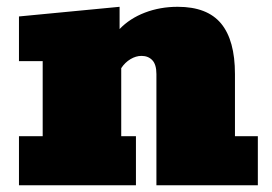

<svg xmlns="http://www.w3.org/2000/svg" viewBox="-20 -553 812 573"><path d="M36.6 0V-146.5H107.4V-370.6H36.6V-503.9L336.9 -532.7V-466.3Q367.2 -498 412.6 -515.4Q458 -532.7 510.3 -532.7Q598.6 -532.7 639.9 -482.7Q681.2 -432.6 681.2 -332V-146.5H749.5V0H446.8V-332Q446.8 -360.4 434.6 -373.3Q422.4 -386.2 402.3 -386.2Q385.7 -386.2 369.4 -376.5Q353 -366.7 341.8 -349.6V-146.5H385.7V0Z"/></svg>

Font: Bevan
Style: Regular
Weight: 400
Designer: Vernon Adams
Foundry: Vernon Adams
Version: Version 2.100; ttfautohint (v1.8.3)